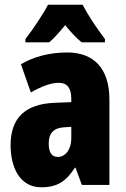

<svg xmlns="http://www.w3.org/2000/svg" viewBox="-20 -786 534 816"><path d="M331 -766H184C167 -731 115 -654 88 -620V-606H189C206 -620 229 -645 257 -679C284 -646 307 -622 327 -606H426V-620C386 -673 354 -722 331 -766ZM266 -563C190 -563 123 -545 69 -513L111 -393C160 -421 198 -434 230 -434C266 -434 283 -411 283 -366V-352L211 -349C90 -344 25 -287 25 -169C25 -79 61 10 156 10C225 10 262 -17 298 -73H301L328 0H445V-363C445 -498 376 -563 266 -563ZM253 -245 283 -247V-198C283 -151 258 -119 226 -119C200 -119 187 -138 187 -176C187 -220 209 -243 253 -245Z"/></svg>

Font: Noto Sans Devanagari ExtraCondensed Black
Style: Regular
Weight: 900
Width: 2
Designer: Jelle Bosma - Monotype Design Team
Foundry: Monotype Imaging Inc.
Version: Version 2.004